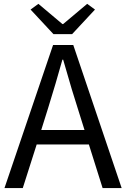

<svg xmlns="http://www.w3.org/2000/svg" viewBox="-20 -964 646 984"><path d="M349.6 -789.1H253.9L136.7 -915L176.8 -944.3L299.8 -840.8H303.7L426.8 -944.3L466.8 -915ZM191.4 -297.9H413.1L377.9 -410.2Q354.5 -480.5 303.7 -658.2H299.8Q265.6 -535.2 226.6 -410.2ZM505.9 0 435.5 -223.6H168L96.7 0H2.9L252 -733.4H355.5L603.5 0Z"/></svg>

Font: GenYoGothic TW TTF Regular
Style: Regular
Weight: 400
Version: Version 1.300